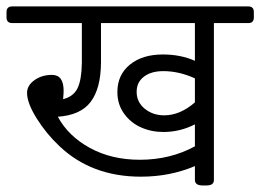

<svg xmlns="http://www.w3.org/2000/svg" viewBox="-45 -569 799 589"><path d="M716.6 -549.3Q733.7 -549.3 733.7 -532.3V-515.3Q733.7 -498.2 716.6 -498.2H611.2V-17Q611.2 -8.3 605.6 -4.2Q600.1 0 587 0H577.1Q552.9 0 552.9 -17V-59.5Q476.4 -27 387.2 -27Q235.8 -27 137.1 -120.9Q97.1 -158.5 67.6 -205.7Q38 -252.9 38 -284.2Q38 -306.8 60.6 -323Q83.2 -339.3 114.5 -339.3Q150.2 -339.3 150.2 -290.5Q150.2 -283 148.6 -264.8Q180.3 -272.7 192.8 -298.3Q205.3 -323.8 206.1 -375.7V-498.2H-7.1Q-25 -498.2 -25 -515.3V-532.3Q-25 -549.3 -7.1 -549.3ZM552.9 -382.5V-498.2H264.8V-375.7Q264 -297.3 233.1 -256.4Q202.1 -215.6 132.4 -210.9Q164.5 -151.4 230.9 -115.1Q297.3 -78.9 384.1 -78.9Q477.2 -78.9 552.9 -120.1V-187.5Q507.3 -164.1 456.2 -164.1Q419.3 -164.1 387.6 -178.2Q355.9 -192.2 335.5 -220.6Q315.1 -248.9 315.1 -286.6Q315.1 -339.3 353.3 -370.6Q391.6 -401.9 454.6 -401.9Q508.9 -401.9 552.9 -382.5ZM552.9 -254.9V-328.6Q504.2 -350.8 456.2 -350.8Q418.5 -350.8 396.4 -333.7Q374.2 -316.7 374.2 -287.4Q374.2 -255.6 399.1 -235.4Q424.1 -215.2 458.6 -215.2Q507.3 -215.2 552.9 -254.9Z"/></svg>

Font: Jaldi
Style: Regular
Weight: 400
Designer: Pablo Cosgaya and Nicolas Silva
Foundry: Omnibus-Type
Version: Version 1.001;PS 001.001;hotconv 1.0.70;makeotf.lib2.5.58329